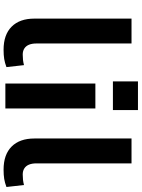

<svg xmlns="http://www.w3.org/2000/svg" viewBox="121 -902 791 1073"><g transform="rotate(90 516.5 -365.5)"><path d="M258 10Q174 10 129 -35Q84 -80 84 -162V-705H223V-174Q223 -149 230 -132Q237 -115 251 -106Q265 -97 285 -97Q301 -97 314.5 -98.5Q328 -100 344 -104L355 -6Q331 3 309.5 6.5Q288 10 258 10Z M435 -601V-741H595V-601ZM447 0V-503H586V0Z M928 10Q844 10 799 -35Q754 -80 754 -162V-705H893V-174Q893 -149 900 -132Q907 -115 921 -106Q935 -97 955 -97Q971 -97 984.5 -98.5Q998 -100 1014 -104L1025 -6Q1001 3 979.5 6.5Q958 10 928 10Z"/></g></svg>

Font: Nunito Sans 6pt
Style: Bold
Weight: 700
Version: Version 3.101;gftools[0.9.27]